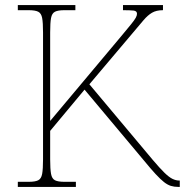

<svg xmlns="http://www.w3.org/2000/svg" viewBox="-20 -734 726 754"><path d="M50 0V-20H93Q118 -20 130 -26Q142 -32 145.5 -51Q149 -70 149 -108V-606Q149 -645 145.5 -663.5Q142 -682 130 -688Q118 -694 93 -694H50V-714H276V-694H233Q208 -694 196 -688Q184 -682 180.5 -663.5Q177 -645 177 -606V-259L457 -593Q482 -623 495 -639Q508 -655 513 -664Q518 -673 518 -680Q518 -691 504.5 -692.5Q491 -694 463 -694V-714H620V-694Q594 -694 577 -684Q560 -674 543.5 -654.5Q527 -635 500 -603L331 -403L580 -106Q608 -73 626 -55.5Q644 -38 657.5 -31.5Q671 -25 684 -25H686V0H680Q664 0 651 -4Q638 -8 624 -19Q610 -30 591 -50.5Q572 -71 545 -104L312 -382L177 -220V-108Q177 -70 180.5 -51Q184 -32 196 -26Q208 -20 233 -20H278V0Z"/></svg>

Font: Noto Serif Gujarati Thin
Style: Regular
Weight: 250
Version: Version 2.102